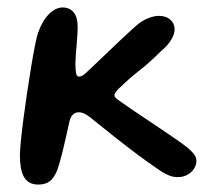

<svg xmlns="http://www.w3.org/2000/svg" viewBox="-20 -479 584 519"><path d="M84.1 19.9Q69.4 19.9 59.6 14.4Q49.8 8.9 44.2 -1.8Q38.5 -12.4 36.2 -26.9Q33.8 -41.4 33.8 -59.4Q33.8 -71.4 36.4 -97.8Q39 -124.1 43.5 -158.8Q48.1 -193.4 53.5 -230.1Q59 -266.8 64.5 -300.2Q70.1 -333.5 74.9 -357.8Q79.8 -382.2 83 -390.6Q94.1 -422.3 112 -440.5Q129.9 -458.8 149.2 -458.8Q168.3 -458.8 179.1 -445.7Q189.9 -432.6 189.9 -407.4Q189.9 -395.6 189 -382.2Q188.1 -368.8 186.9 -354.8Q185.8 -340.9 184.8 -328.1Q183.9 -315.3 183.9 -304.8Q183.9 -288.9 185.8 -280.4Q187.6 -271.9 193.4 -271.9Q199.6 -271.9 205.2 -276.1Q210.9 -280.2 218.6 -287.8Q226.4 -295.2 241.1 -309.1Q255.8 -323 273.5 -340Q291.2 -357 308.3 -373.1Q325.5 -389.2 338.7 -401.2Q351.9 -413.2 357.2 -416.9Q369.6 -425.8 383.5 -430.9Q397.4 -436.1 409.5 -436.1Q428.8 -436.1 440.4 -425.9Q452 -415.7 452 -399.9Q452 -386.8 442.6 -371.2Q433.2 -355.5 414.7 -340.3Q385.5 -310.8 356.4 -288.1Q327.4 -265.4 301.8 -240.1Q289.4 -228.3 289.4 -221.6Q289.4 -217.6 293 -214.2Q296.6 -210.8 303.6 -205.9Q317.5 -195.8 341.3 -179.8Q365.1 -163.8 392.5 -145.5Q420 -127.1 445.2 -109.9Q470.5 -92.8 486.7 -80Q497.6 -70.9 504.3 -62.5Q510.9 -54 510.9 -44.2Q510.9 -32.9 504.3 -22.7Q497.7 -12.5 486.3 -6.4Q474.9 -0.2 460.2 -0.2Q445.1 -0.2 430.3 -7.6Q415.6 -15 402.1 -25.2Q381.1 -39.4 352 -61Q323 -82.6 292.7 -106.6Q262.3 -130.6 236.8 -151.3Q224.6 -162.1 213.6 -168.8Q202.6 -175.5 193 -175.5Q183 -175.5 176.7 -168.9Q170.3 -162.2 167.6 -149.9Q162.2 -125.4 157.6 -105.5Q153.1 -85.6 149.3 -69.7Q145.5 -53.8 141.9 -41.8Q138.4 -29.7 135.2 -20.2Q126.3 2.4 114.2 11.2Q102.1 19.9 84.1 19.9Z"/></svg>

Font: Gluten Thin
Style: Regular
Weight: 100
Designer: Tyler Finck
Foundry: Etcetera Type Company
Version: Version 1.300